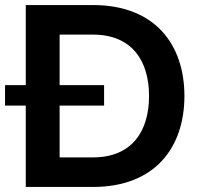

<svg xmlns="http://www.w3.org/2000/svg" viewBox="-20 -746 781 760"><path d="M0 -328H82V-6H348C595 -6 710 -164 710 -366C710 -568 595 -726 348 -726H82V-409H0ZM216 -123V-328H392V-409H216V-609H348C505 -609 570 -502 570 -366C570 -230 505 -123 348 -123Z"/></svg>

Font: Aspekta 600
Style: Regular
Weight: 600
Designer: Ivo Dolenc
Version: Version 2.100